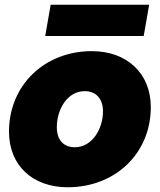

<svg xmlns="http://www.w3.org/2000/svg" viewBox="-20 -784 676 811"><path d="M617 -332C617 -475 515 -568 368 -568C167 -568 18 -423 18 -228C18 -85 118 7 266 7C466 7 617 -135 617 -332ZM220 -247C220 -320 263 -399 338 -399C381 -399 415 -372 415 -313C415 -241 370 -162 296 -162C252 -162 220 -189 220 -247ZM171 -632H587L610 -764H194Z"/></svg>

Font: SVN-Poppins ExtraBold
Style: Italic
Weight: 800
Italic angle: -10°
Designer: Ninad Kale (Devanagari), Jonny Pinhorn (Latin)
Foundry: Indian Type Foundry
Version: Version 3.002 2017